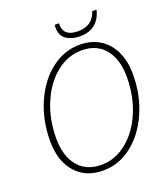

<svg xmlns="http://www.w3.org/2000/svg" viewBox="-156 -974 956 1094"><g transform="rotate(-20 322.0 -427.5)"><path d="M53 -251Q53 -376 99 -481.5Q145 -587 224 -648.5Q303 -710 398 -710Q468 -710 519.5 -678Q571 -646 599 -587Q627 -528 627 -448Q627 -323 581 -218Q535 -113 456 -51.5Q377 10 282 10Q176 10 114.5 -60Q53 -130 53 -251ZM589 -446Q589 -553 539 -614.5Q489 -676 398 -676Q314 -676 243.5 -619.5Q173 -563 132 -466Q91 -369 91 -254Q91 -146 141.5 -85Q192 -24 283 -24Q367 -24 437 -80.5Q507 -137 548 -233.5Q589 -330 589 -446ZM303 -850 304 -865H330Q326 -785 417 -785Q507 -785 532 -865H558Q546 -814 512 -784Q478 -754 417 -754Q369 -754 336 -776.5Q303 -799 303 -850Z"/></g></svg>

Font: Sarabun Thin
Style: Italic
Weight: 250
Italic angle: -10°
Designer: Suppakit Chalermlarp | Katatrad Co.,Ltd.
Foundry: Cadson Demak Co.,Ltd.
Version: Version 1.000; ttfautohint (v1.6)